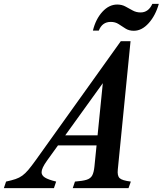

<svg xmlns="http://www.w3.org/2000/svg" viewBox="-126 -975 843 995"><path d="M509.5 -686.5 119 -144.5Q103.5 -123 96.5 -108Q89.5 -93 89.5 -82.5Q89.5 -66 106.8 -55Q124 -44 165 -34L153.5 0H-106L-94.5 -34Q-65 -40.5 -45.5 -47Q-26 -53.5 -10.5 -64.8Q5 -76 21.2 -95.2Q37.5 -114.5 60 -146L500 -761.5ZM410 -221.5H142.5L161.5 -273.5H429.5ZM410 -576 500 -761.5H550.5L484.5 -96.5Q481 -64 494 -51.8Q507 -39.5 552 -34L540 0H251L262.5 -34Q302.5 -37 323 -43.5Q343.5 -50 352 -66Q360.5 -82 363.5 -113ZM567.5 -815.5Q542.5 -815.5 524.5 -827Q506.5 -838.5 489 -850Q471.5 -861.5 448 -861.5Q403.5 -861.5 386 -816.5H355.5Q370 -876 404.5 -913.8Q439 -951.5 481.5 -951.5Q505.5 -951.5 524.2 -941.2Q543 -931 561.5 -920.8Q580 -910.5 602.5 -910.5Q643.5 -910.5 663.5 -955H697Q680 -894.5 644.5 -855Q609 -815.5 567.5 -815.5Z"/></svg>

Font: Libre Caslon Condensed
Style: Italic
Weight: 400
Italic angle: -22.583°
Designer: Pablo Impallari, Rodrigo Fuenzalida, Katja Schimmel, Ertekin Erdin
Foundry: Pablo Impallari, Rodrigo Fuenzalida
Version: Version 2.000;gftools[0.9.33]